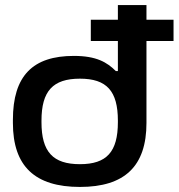

<svg xmlns="http://www.w3.org/2000/svg" viewBox="-20 -730 706 759"><path d="M31 -256V-244C31 -73 118 9 296 9C473 9 559 -73 559 -244V-568H666V-652H559V-710H446V-652H339V-568H446V-449H438C403 -484 361 -509 272 -509C110 -509 31 -431 31 -256ZM144 -247V-253C144 -370 189 -419 296 -419C402 -419 446 -370 446 -253V-247C446 -130 402 -81 296 -81C189 -81 144 -130 144 -247Z"/></svg>

Font: LT Wave Medium
Style: Regular
Weight: 500
Designer: Daniel Lyons
Version: Version 2.5 (Glyphs App)